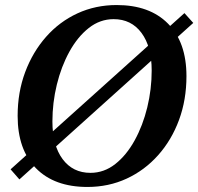

<svg xmlns="http://www.w3.org/2000/svg" viewBox="-20 -726 787 762"><path d="M327 16Q196 16 123 -58Q50 -132 50 -266Q50 -360 80 -440Q110 -520 163 -580Q216 -640 287.5 -673Q359 -706 443 -706Q574 -706 647 -632Q720 -558 720 -424Q720 -330 690.5 -250Q661 -170 607.5 -110Q554 -50 482.5 -17Q411 16 327 16ZM339 -40Q393 -40 437.5 -75Q482 -110 514.5 -169Q547 -228 564.5 -300Q582 -372 582 -446Q582 -541 541.5 -595.5Q501 -650 431 -650Q377 -650 332.5 -615Q288 -580 255.5 -521Q223 -462 205.5 -390Q188 -318 188 -244Q188 -149 228.5 -94.5Q269 -40 339 -40ZM22 -54 712 -674 747 -635 57 -14Z"/></svg>

Font: Platypi Medium
Style: Italic
Weight: 500
Italic angle: -13°
Designer: David Sargent
Foundry: Bolt Cutter Type
Version: Version 1.200; ttfautohint (v1.8.4.7-5d5b)